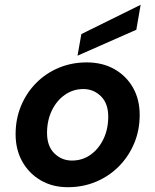

<svg xmlns="http://www.w3.org/2000/svg" viewBox="-20 -768 647 800"><path d="M263 12Q198 12 149 -17Q100 -46 72.5 -95.5Q45 -145 45 -209Q45 -272 67.5 -326.5Q90 -381 130.5 -422Q171 -463 225 -485.5Q279 -508 341 -508Q407 -508 456.5 -480Q506 -452 534 -403Q562 -354 562 -289Q562 -225 539 -170.5Q516 -116 475.5 -75Q435 -34 380.5 -11Q326 12 263 12ZM280 -99Q323 -99 357 -123Q391 -147 411 -188.5Q431 -230 431 -282Q431 -337 400.5 -367Q370 -397 327 -397Q285 -397 250.5 -373Q216 -349 196 -307.5Q176 -266 176 -214Q176 -159 206.5 -129Q237 -99 280 -99ZM303 -536 319 -626 566 -748 548 -644Z"/></svg>

Font: DeepMind Sans
Style: Bold Italic
Weight: 700
Italic angle: -10°
Designer: Jonny Pinhorn / Modifications: Colophon Foundry
Foundry: Colophon Foundry
Version: Version 1.002; ttfautohint (v1.8.2)